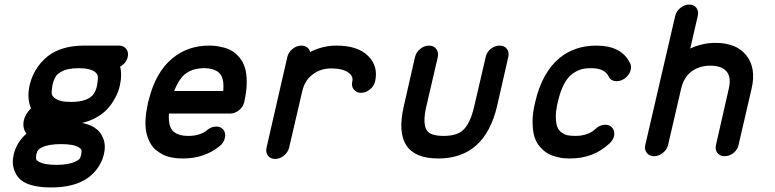

<svg xmlns="http://www.w3.org/2000/svg" viewBox="-20 -677 3400 842"><path d="M248 -45Q193 -45 165 -31Q152 -25 147.5 -19.5Q143 -14 139 1Q137 17 139 22Q141 27 150 32Q173 46 227 46Q281 46 310 32Q323 26 328 20.5Q333 15 336 1Q339 -15 337 -20Q335 -25 325 -31Q303 -45 248 -45ZM325 -378Q273 -378 246 -361Q238 -356 232.5 -351.5Q227 -347 220.5 -334.5Q214 -322 210 -304Q205 -273 207.5 -263.5Q210 -254 220 -247Q240 -230 291 -230Q369 -230 393 -268Q401 -281 406 -304Q411 -335 408.5 -344.5Q406 -354 397 -361Q376 -378 325 -378ZM85 -151Q91 -177 116 -202Q97 -245 110 -304Q121 -350 147 -386Q173 -422 209 -444Q266 -477 348 -477H502Q522 -477 533.5 -462.5Q545 -448 540 -427Q534 -400 507 -385Q516 -349 506 -304Q503 -289 497.5 -274Q492 -259 479 -237Q466 -215 449 -197Q432 -179 403.5 -162.5Q375 -146 340 -138Q370 -132 392 -119Q420 -102 432.5 -70.5Q445 -39 435.5 0.5Q426 40 399 72Q372 104 336 120Q283 145 204 145Q125 145 84 121Q56 104 43.5 72Q31 40 40 1Q52 -52 96 -91Q77 -115 85 -151Z M959 -278Q964 -335 942 -356.5Q920 -378 875 -378Q829 -378 797.5 -356.5Q766 -335 744 -278ZM721 -179Q717 -124 738.5 -102.5Q760 -81 806 -81Q858 -81 889 -107Q907 -122 928 -122Q949 -122 960 -107.5Q971 -93 966 -72Q962 -51 943 -36Q876 18 783 18Q770 18 757.5 17Q745 16 727.5 12.5Q710 9 695.5 1.5Q681 -6 666 -17.5Q651 -29 640.5 -47Q630 -65 623.5 -88.5Q617 -112 618 -146Q619 -180 628 -220Q628 -224 629 -228.5Q630 -233 632 -237Q662 -361 737 -422Q804 -477 897 -477Q897 -477 898 -477Q913 -477 926.5 -475.5Q940 -474 961 -468.5Q982 -463 998 -453.5Q1014 -444 1030 -425Q1046 -406 1054 -380.5Q1062 -355 1062 -316Q1062 -277 1051 -229Q1046 -208 1028 -193.5Q1010 -179 989 -179Z M1240 -427Q1245 -448 1263 -462.5Q1281 -477 1302 -477Q1316 -477 1326.5 -469.5Q1337 -462 1340 -449Q1395 -477 1456 -477Q1549 -477 1594.5 -431.5Q1640 -386 1625 -320Q1625 -320 1625 -320Q1620 -299 1602 -284.5Q1584 -270 1563.5 -270Q1543 -270 1531.5 -284.5Q1520 -299 1525 -320Q1525 -320 1525 -320Q1530 -342 1510 -357Q1484 -377 1433 -377Q1386 -377 1352 -351Q1316 -325 1305 -275L1248 -30Q1243 -9 1225 5.5Q1207 20 1186.5 20Q1166 20 1155 5.5Q1144 -9 1149 -30Z M1800 -427Q1805 -448 1823 -462.5Q1841 -477 1861 -477Q1882 -477 1893 -462.5Q1904 -448 1900 -427L1850 -212Q1832 -134 1852 -105Q1868 -81 1925 -81Q1982 -81 2009 -105Q2042 -133 2060 -212L2110 -427Q2114 -448 2132 -462.5Q2150 -477 2171 -477Q2192 -477 2203 -462.5Q2214 -448 2209 -427L2160 -212Q2106 18 1902 18Q1801 18 1763 -38Q1724 -96 1751 -212Z M2426 -229Q2417 -191 2417.5 -163.5Q2418 -136 2424 -120.5Q2430 -105 2443.5 -95.5Q2457 -86 2471 -83.5Q2485 -81 2503 -81Q2559 -81 2592 -112Q2611 -130 2634 -130Q2655 -130 2666 -115.5Q2677 -101 2673 -80Q2668 -62 2653 -48Q2583 18 2480 18Q2466 18 2453 17Q2440 16 2419 10.5Q2398 5 2381.5 -4.5Q2365 -14 2348.5 -32.5Q2332 -51 2324 -76.5Q2316 -102 2315.5 -141.5Q2315 -181 2327 -229Q2357 -359 2434 -423Q2501 -477 2595 -477Q2706 -477 2743 -400Q2750 -387 2746 -371Q2741 -350 2723 -335.5Q2705 -321 2685 -321Q2659 -321 2649 -342Q2632 -378 2572 -378Q2548 -378 2529.5 -373Q2511 -368 2490.5 -353.5Q2470 -339 2453.5 -308Q2437 -277 2426 -229Z M2941 -607Q2946 -628 2964 -642.5Q2982 -657 3002 -657Q3023 -657 3034 -642.5Q3045 -628 3040 -607L3007 -464Q3060 -489 3118 -489Q3210 -489 3253.5 -433.5Q3297 -378 3276 -288L3219 -42Q3215 -21 3197 -6.5Q3179 8 3158 8Q3137 8 3126 -6.5Q3115 -21 3120 -42L3176 -288Q3188 -340 3165 -365Q3144 -389 3095 -389Q3048 -389 3013 -364Q2978 -337 2967 -288L2910 -42Q2905 -21 2887 -6.5Q2869 8 2848.5 8Q2828 8 2816.5 -6.5Q2805 -21 2810 -42Z"/></svg>

Font: Brass Mono
Style: Bold Italic
Weight: 700
Italic angle: -13°
Monospace: yes
Version: Version 1.000; ttfautohint (v1.8.3) -l 8 -r 50 -G 200 -x 14 